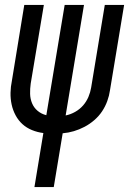

<svg xmlns="http://www.w3.org/2000/svg" viewBox="-20 -540 540 775"><path d="M119 215 155 -3Q131 -6 109 -15Q87 -24 70.5 -39Q54 -54 43 -74.5Q32 -95 27 -118Q22 -141 22.5 -165.5Q23 -190 28 -214L78 -520H157L104 -203Q101 -182 101.5 -161.5Q102 -141 109.5 -123Q117 -105 132 -92.5Q147 -80 167 -75L241 -520H319L245 -74Q265 -78 283.5 -88.5Q302 -99 315.5 -114.5Q329 -130 337 -149Q345 -168 348 -187L403 -520H481L424 -176Q421 -154 413 -132Q405 -110 392 -90.5Q379 -71 360.5 -55Q342 -39 321 -28Q300 -17 278 -10.5Q256 -4 233 -2L197 215Z"/></svg>

Font: Iosevka SS04
Style: Italic
Weight: 400
Italic angle: -9°
Monospace: yes
Designer: Belleve Invis
Foundry: Belleve Invis
Version: Version 19.0.0; ttfautohint (v1.8.4)